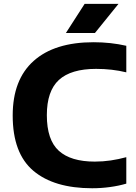

<svg xmlns="http://www.w3.org/2000/svg" viewBox="-20 -969 705 998"><path d="M459 9.5Q261 9.5 153.5 -81.2Q46 -172 46 -368.5Q46 -555 154.8 -652.2Q263.5 -749.5 466.5 -749.5Q556 -749.5 636.5 -731V-593Q599.5 -602 560.5 -606.5Q521.5 -611 479.5 -611Q349 -611 286.2 -553.5Q223.5 -496 223.5 -370.5Q223.5 -241.5 285.8 -185.2Q348 -129 472.5 -129Q515 -129 555.5 -135Q596 -141 636.5 -152V-14.5Q597.5 -3 552 3.2Q506.5 9.5 459 9.5ZM322.5 -797.5 420 -949H596L473.5 -797.5Z"/></svg>

Font: Encode Sans SmExp
Style: Bold
Weight: 700
Width: 6
Designer: Multiple Designers
Foundry: Impallari Type
Version: Version 3.002; ttfautohint (v1.8.3) -l 8 -r 50 -G 200 -x 14 